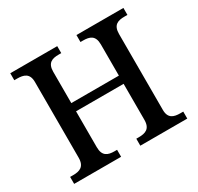

<svg xmlns="http://www.w3.org/2000/svg" viewBox="-152 -893 1104 1073"><g transform="rotate(-30 400.0 -357.0)"><path d="M35 0H338V-45H321C280 -45 247 -56 247 -114V-346H554V-114C554 -56 521 -45 478 -45H462V0H765V-45H746C705 -45 671 -55 671 -110V-600C671 -659 704 -669 746 -669H765V-714H462V-669H478C521 -669 554 -659 554 -600V-399H247V-601C247 -659 280 -669 321 -669H338V-714H35V-669H53C95 -669 130 -659 130 -603V-114C130 -56 96 -45 55 -45H35Z"/></g></svg>

Font: Noto Serif Malayalam Medium
Style: Regular
Weight: 500
Designer: Indian type Foundry, Jelle Bosma, Monotype Design Team
Foundry: Monotype Imaging Inc.
Version: Version 2.104